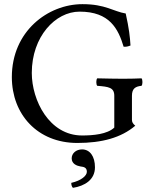

<svg xmlns="http://www.w3.org/2000/svg" viewBox="-20 -678 725 924"><path d="M375 41C346 41 325 60 325 84C325 111 350 120 367 123C385 125 398 129 398 149C398 167 372 191 323 202C323 211 325 220 331 226C388 217 437 187 437 127C437 75 413 41 375 41ZM377 -658C210 -658 37 -527 37 -307C37 -127.2 161 10 352 10C470 10 563 -15 631 -73C620 -82 615 -90 615 -101V-217C615 -252.2 632 -262 661 -265C667 -271 667 -295 661 -301C637 -300 612 -299 572 -299C538.5 -299 492 -300 448 -301C442 -295 442 -271 448 -265C502.9 -260.8 530 -257.1 530 -217V-64C496 -32 429 -26 375 -26C217 -26 133 -195 133 -327C133 -502 246.5 -622 363 -622C508 -622 549 -539 575 -453C586.3 -452.3 596.7 -454.3 608 -459C605.5 -501 601 -541 585 -613C525 -623 488 -658 377 -658Z"/></svg>

Font: Libertinus Serif
Style: Regular
Weight: 400
Designer: Philipp H. Poll
Foundry: Khaled Hosny
Version: Version 6.2